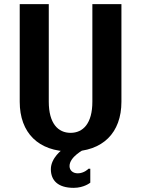

<svg xmlns="http://www.w3.org/2000/svg" viewBox="-20 -720 680 925"><path d="M425 -230C425 -125 380 -80 320 -80C260 -80 215 -125 215 -230V-700H75V-230C75 -80 165 10 320 10C475 10 565 -80 565 -230V-700H425ZM355 115C330 115 315 100 315 80C315 35 385 0 385 0H281C281 0 225 40 225 95C225 150 260 185 335 185C385 185 415 160 415 160V93H406C407 93 385 115 355 115Z"/></svg>

Font: Scada
Style: Bold
Weight: 700
Designer: Jovanny Lemonad
Foundry: Jovanny Lemonad
Version: Version 3.005